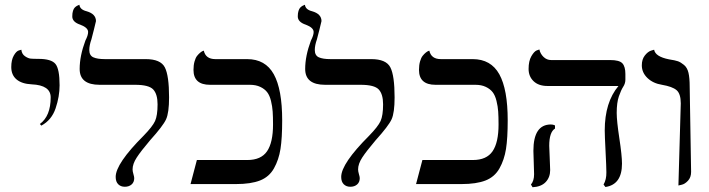

<svg xmlns="http://www.w3.org/2000/svg" viewBox="-20 -766 2949 799"><path d="M151.9 -243.2 146 -250Q190.9 -283.2 190.9 -360.8Q190.9 -411.6 111.8 -415Q70.8 -417 48.8 -435.5Q26.9 -454.1 26.9 -486.8Q26.9 -516.6 37.4 -534.9Q47.9 -553.2 58.6 -556.2L68.8 -559.1Q70.8 -541 84 -532Q97.2 -522.9 108.2 -522Q119.1 -521 140.1 -521Q193.4 -521 210.7 -500Q228 -479 228 -411.1Q228 -364.3 211.4 -315.2Q194.8 -266.1 151.9 -243.2Z M351.6 -558.1Q351.6 -535.2 368.2 -527.6Q384.8 -520 416.5 -520H586.4Q648.4 -520 666 -485.6Q683.6 -451.2 683.6 -360.8Q683.6 -296.9 671.1 -269.5Q658.7 -242.2 604.5 -182.1Q566.4 -137.2 549.1 -110.6Q531.7 -84 531.7 -61Q531.7 -53.2 535.2 -41.5Q538.6 -29.8 538.6 -24.9Q538.6 -7.8 527.6 1.7Q516.6 11.2 499.5 11.2Q482.4 11.2 471.9 0.7Q461.4 -9.8 461.4 -29.8Q461.4 -85 577.6 -201.2Q614.7 -239.3 625.2 -262.2Q635.7 -285.2 635.7 -332Q635.7 -374 617.7 -393.6Q599.6 -413.1 542.5 -413.1H394.5Q311.5 -413.1 311.5 -479Q311.5 -533.2 335.4 -597.2Q346.7 -619.1 346.7 -632.8Q346.7 -650.9 314.5 -663.1Q280.3 -674.3 280.8 -698.2Q280.8 -711.4 283.7 -720.7Q286.6 -730 291 -734.4Q295.4 -738.8 300 -741.5Q304.7 -744.1 307.6 -745.1L310.5 -746.1Q312.5 -726.1 340.3 -719.2Q379.4 -708 379.4 -678.2Q379.4 -676.3 370.8 -642.6Q362.3 -608.9 360.4 -602.1Q351.6 -577.1 351.6 -558.1Z M1116.2 -248Q1116.2 -280.3 1114.7 -301.8Q1113.3 -323.2 1107.7 -346.2Q1102.1 -369.1 1091.6 -382.6Q1081.1 -396 1063 -404.5Q1044.9 -413.1 1020 -413.1H854Q785.2 -413.1 785.2 -475.1Q785.2 -495.1 789.6 -510.5Q793.9 -525.9 800.5 -533.9Q807.1 -542 813.2 -546.9Q819.3 -551.8 823.7 -553.7L828.1 -555.2Q835.9 -520 876 -520H1008.3Q1084.5 -520 1119.4 -457Q1154.3 -394 1154.3 -265.1Q1154.3 -190.9 1147.2 -146Q1140.1 -101.1 1120.1 -65.4Q1100.1 -29.8 1062 -14.9Q1023.9 0 961.9 0H772.9L799.3 -100.1H1009.3Q1066.4 -100.1 1091.3 -136.5Q1116.2 -172.9 1116.2 -248Z M1290 -558.1Q1290 -535.2 1306.6 -527.6Q1323.2 -520 1355 -520H1524.9Q1586.9 -520 1604.5 -485.6Q1622.1 -451.2 1622.1 -360.8Q1622.1 -296.9 1609.6 -269.5Q1597.2 -242.2 1543 -182.1Q1504.9 -137.2 1487.5 -110.6Q1470.2 -84 1470.2 -61Q1470.2 -53.2 1473.6 -41.5Q1477.1 -29.8 1477.1 -24.9Q1477.1 -7.8 1466.1 1.7Q1455.1 11.2 1438 11.2Q1420.9 11.2 1410.4 0.7Q1399.9 -9.8 1399.9 -29.8Q1399.9 -85 1516.1 -201.2Q1553.2 -239.3 1563.7 -262.2Q1574.2 -285.2 1574.2 -332Q1574.2 -374 1556.2 -393.6Q1538.1 -413.1 1481 -413.1H1333Q1250 -413.1 1250 -479Q1250 -533.2 1273.9 -597.2Q1285.2 -619.1 1285.2 -632.8Q1285.2 -650.9 1252.9 -663.1Q1218.8 -674.3 1219.2 -698.2Q1219.2 -711.4 1222.2 -720.7Q1225.1 -730 1229.5 -734.4Q1233.9 -738.8 1238.5 -741.5Q1243.2 -744.1 1246.1 -745.1L1249 -746.1Q1251 -726.1 1278.8 -719.2Q1317.9 -708 1317.9 -678.2Q1317.9 -676.3 1309.3 -642.6Q1300.8 -608.9 1298.8 -602.1Q1290 -577.1 1290 -558.1Z M2054.7 -248Q2054.7 -280.3 2053.2 -301.8Q2051.8 -323.2 2046.1 -346.2Q2040.5 -369.1 2030 -382.6Q2019.5 -396 2001.5 -404.5Q1983.4 -413.1 1958.5 -413.1H1792.5Q1723.6 -413.1 1723.6 -475.1Q1723.6 -495.1 1728 -510.5Q1732.4 -525.9 1739 -533.9Q1745.6 -542 1751.7 -546.9Q1757.8 -551.8 1762.2 -553.7L1766.6 -555.2Q1774.4 -520 1814.5 -520H1946.8Q2022.9 -520 2057.9 -457Q2092.8 -394 2092.8 -265.1Q2092.8 -190.9 2085.7 -146Q2078.6 -101.1 2058.6 -65.4Q2038.6 -29.8 2000.5 -14.9Q1962.4 0 1900.4 0H1711.4L1737.8 -100.1H1947.8Q2004.9 -100.1 2029.8 -136.5Q2054.7 -172.9 2054.7 -248Z M2265.6 -159.2Q2265.6 -150.4 2267.6 -109.1Q2269.5 -67.9 2269.5 -58.1Q2269.5 -28.3 2251 -8.5Q2232.4 11.2 2196.3 13.2L2189.5 2Q2202.6 -13.2 2202.6 -41Q2202.6 -49.8 2201.2 -88.9Q2199.7 -127.9 2199.7 -138.2Q2199.7 -248 2272.5 -248Q2282.2 -248 2289.6 -244.1V-231Q2265.6 -216.3 2265.6 -159.2ZM2546.4 -295.9Q2546.4 -262.7 2557.4 -190.4Q2568.4 -118.2 2568.4 -85Q2568.4 2 2499.5 12.2L2491.7 2Q2503.9 -19 2503.4 -48.8Q2503.4 -69.8 2500 -136Q2496.6 -202.1 2496.6 -223.1Q2496.6 -340.3 2553.7 -408.2H2258.3Q2221.2 -408.2 2200.4 -428.2Q2179.7 -448.2 2179.7 -479Q2179.7 -512.2 2191.2 -532Q2202.6 -551.8 2213.4 -556.2L2224.6 -560.1Q2228.5 -542 2241.9 -529.1Q2255.4 -516.1 2273.4 -516.1H2519.5Q2557.6 -516.1 2570.1 -502.4Q2582.5 -488.8 2582.5 -458V-434.1Q2582.5 -418.9 2573.5 -405Q2564.5 -391.1 2555.4 -365Q2546.4 -338.9 2546.4 -295.9Z M2803.2 5.9 2813 -335.9Q2813 -376 2795.4 -390.9Q2777.8 -405.8 2734.9 -413.1Q2697.8 -418.9 2674.3 -441.4Q2650.9 -463.9 2650.9 -494.1Q2650.9 -519 2663.3 -534.9Q2675.8 -550.8 2689 -555.2L2702.1 -559.1Q2707 -530.3 2764.2 -519Q2790 -515.1 2801.5 -511Q2813 -506.8 2826.4 -495.8Q2839.8 -484.9 2845 -463.4Q2850.1 -441.9 2850.1 -405.8L2856 -50.8Q2856 -27.8 2843 -13.9Q2830.1 0 2816.4 2.9Z"/></svg>

Font: Linux Libertine O
Style: Regular
Weight: 400
Designer: Philipp H. Poll
Foundry: Philipp H. Poll
Version: Version 5.3.0